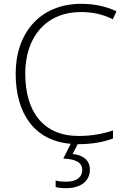

<svg xmlns="http://www.w3.org/2000/svg" viewBox="-20 -744 660 1004"><path d="M450 143C450 94 415 67 360 61L386 10H387C466 10 524 -2 571 -20V-62C521 -45 463 -33 391 -33C205 -33 112 -162 112 -359C112 -549 219 -681 404 -681C462 -681 518 -670 570 -643L589 -685C534 -711 472 -724 405 -724C188 -724 62 -570 62 -359C62 -150 160 -8 350 8L311 85C375 88 410 105 410 144C410 185 377 206 327 206C304 206 286 204 271 200V234C285 238 302 240 326 240C402 240 450 203 450 143Z"/></svg>

Font: Noto Sans Syriac Extralight
Style: Regular
Weight: 200
Designer: Patrick Giasson and the Monotype Design Team
Foundry: Monotype Imaging Inc.
Version: Version 3.000